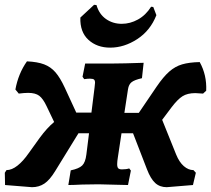

<svg xmlns="http://www.w3.org/2000/svg" viewBox="-35 -766 877 798"><path d="M822 -389 809 -377Q785 -379 777 -379Q744 -379 723.5 -366Q703 -353 678 -320L639 -268L697 -124Q710 -92 729 -75.5Q748 -59 769 -59L779 -48L767 3L658 12Q629 12 610 -5.5Q591 -23 576 -62L518 -212H470L455 -113Q452 -95 452 -84Q452 -71 456.5 -66.5Q461 -62 472 -62Q490 -62 502 -66L509 -57L497 3L454 2L375 0L307 1Q269 3 249 3L259 -58Q293 -65 306.5 -78Q320 -91 324 -124L335 -212H291L195 -56Q172 -18 149.5 -3Q127 12 98 12L-14 3L-15 -48L-8 -59Q14 -59 37.5 -77.5Q61 -96 84 -129L130 -193Q160 -234 190 -259L159 -324Q144 -356 128 -368Q112 -380 82 -380Q66 -380 43 -377L29 -394Q41 -460 77 -511Q121 -509 148.5 -498.5Q176 -488 195.5 -465.5Q215 -443 234 -402L282 -298H345L358 -402L360 -422Q360 -432 355.5 -435.5Q351 -439 339 -439Q329 -439 323 -438Q317 -437 315 -437L308 -447L319 -502H434Q474 -502 562 -505L555 -441Q524 -434 512 -424.5Q500 -415 497 -395L482 -297H542L616 -406Q644 -447 668.5 -468.5Q693 -490 722 -498.5Q751 -507 795 -508Q825 -454 822 -389ZM356 -746 366 -745Q377 -707 405.5 -687Q434 -667 471 -667Q506 -667 538.5 -685Q571 -703 593 -738L602 -737L615 -703Q590 -639 535.5 -603.5Q481 -568 423 -568Q368 -568 332.5 -600.5Q297 -633 299 -693Z"/></svg>

Font: Alegreya SC ExtraBold
Style: Italic
Weight: 800
Italic angle: -7°
Designer: Juan Pablo del Peral
Foundry: Huerta Tipografica
Version: Version 2.007; ttfautohint (v1.6)